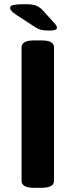

<svg xmlns="http://www.w3.org/2000/svg" viewBox="-20 -895 360 917"><path d="M143 2Q83 2 83 -31V-669Q83 -702 143 -702H178Q238 -702 238 -669V-31Q238 2 178 2ZM214 -749Q189 -749 174.5 -753Q160 -757 144 -768L58 -824Q28 -844 28 -857Q28 -868 46 -871.5Q64 -875 99 -875Q134 -875 151.5 -868.5Q169 -862 185 -845L239 -785Q247 -777 249.5 -771.5Q252 -766 252 -762Q252 -749 214 -749Z"/></svg>

Font: Asap Expanded
Style: Bold
Weight: 700
Width: 7
Designer: Pablo Cosgaya
Foundry: Omnibus-Type
Version: Version 3.001; ttfautohint (v1.8.4.7-5d5b)